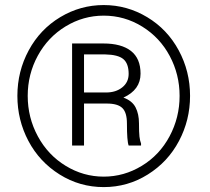

<svg xmlns="http://www.w3.org/2000/svg" viewBox="-20 -741 842 771"><path d="M49.8 -356Q49.8 -454.6 95.5 -539.1Q141.1 -623.5 221.9 -672.1Q302.7 -720.7 396.5 -720.7Q490.2 -720.7 571 -672.1Q651.9 -623.5 697.5 -539.1Q743.2 -454.6 743.2 -356Q743.2 -258.8 698.7 -174.8Q654.3 -90.8 573.5 -40.3Q492.7 10.3 396.5 10.3Q300.3 10.3 219.5 -40.3Q138.7 -90.8 94.2 -174.8Q49.8 -258.8 49.8 -356ZM91.3 -356Q91.3 -268.6 132.1 -193.4Q172.9 -118.2 243.9 -75Q314.9 -31.7 396.5 -31.7Q478 -31.7 549.3 -75Q620.6 -118.2 660.9 -193.6Q701.2 -269 701.2 -356Q701.2 -441.9 661.6 -516.1Q622.1 -590.3 551 -634.3Q480 -678.2 396.5 -678.2Q314.5 -678.2 243.4 -635Q172.4 -591.8 131.8 -517.3Q91.3 -442.9 91.3 -356ZM317.4 -325.2V-156.7H269.5V-566.4H395.5Q467.3 -566.4 505.9 -536.4Q544.4 -506.3 544.4 -445.3Q544.4 -380.4 475.6 -349.1Q510.7 -336.4 524.4 -309.8Q538.1 -283.2 538.1 -246.1Q538.1 -209 540 -192.4Q542 -175.8 546.4 -164.6V-156.7H496.6Q489.7 -174.3 489.7 -245.6Q489.7 -289.1 471.4 -307.1Q453.1 -325.2 409.2 -325.2ZM317.4 -369.6H405.8Q445.3 -369.6 470.9 -390.1Q496.6 -410.6 496.6 -444.3Q496.6 -485.8 475.3 -503.7Q454.1 -521.5 402.3 -522.5H317.4Z"/></svg>

Font: Roboto-Light
Style: Regular
Weight: 300
Designer: Google
Version: Version 2.137; 2017